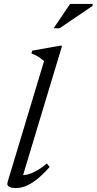

<svg xmlns="http://www.w3.org/2000/svg" viewBox="-20 -944 490 974"><path d="M203.5 -634Q194.5 -642 185.2 -648.8Q176 -655.5 165 -661.5Q154 -667.5 139.5 -672.5L143.5 -687L283 -712H295L92.5 -40.5L85.5 -56Q102.5 -54 124.5 -60.2Q146.5 -66.5 170.5 -80.5Q194.5 -94.5 217.5 -114.5L232 -97Q195.5 -56 165 -32.5Q134.5 -9 109.2 0.5Q84 10 61 10Q36.5 10 25 2.8Q13.5 -4.5 19 -22ZM252 -800.5 335.5 -924H450L449.5 -914L282 -800.5Z"/></svg>

Font: Newsreader 17pt
Style: Italic
Weight: 400
Italic angle: -17°
Version: Version 1.003